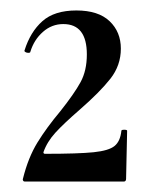

<svg xmlns="http://www.w3.org/2000/svg" viewBox="-20 -750 292 367"><path d="M95 -537Q122 -571 134 -593Q146 -615 146 -646Q146 -704 101 -704Q79 -704 62 -689Q45 -674 38 -651Q38 -649 34 -649Q31 -649 28.5 -650.5Q26 -652 27 -654Q38 -689 61 -709.5Q84 -730 126 -730Q168 -730 189.5 -709.5Q211 -689 211 -657Q211 -625 191 -599.5Q171 -574 132 -540Q102 -514 86 -496.5Q70 -479 63 -459Q63 -456 66 -456Q130 -456 159 -459Q188 -462 199 -471Q210 -480 212 -500Q212 -502 217.5 -502Q223 -502 223 -500L221 -408Q221 -406 220 -404.5Q219 -403 217 -403H27Q25 -403 24 -405Q23 -407 24 -409Q34 -449 51.5 -477.5Q69 -506 95 -537Z"/></svg>

Font: Cormorant Infant SemiBold
Style: Regular
Weight: 600
Designer: Christian Thalmann (Catharsis Fonts)
Foundry: Catharsis Fonts
Version: Version 4.000